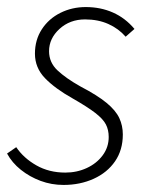

<svg xmlns="http://www.w3.org/2000/svg" viewBox="-21 -512 430 544"><path d="M159 12Q125 12 94 0.5Q63 -11 38 -31Q13 -51 -1 -77L25 -95Q46 -64 82 -43.5Q118 -23 164 -23Q197 -23 225 -36Q253 -49 270 -72Q287 -95 287 -124Q287 -144 279 -159.5Q271 -175 249 -192Q227 -209 185 -233Q135 -261 106.5 -290.5Q78 -320 78 -360Q78 -399 97.5 -429Q117 -459 150 -475.5Q183 -492 222 -492Q264 -492 299 -476.5Q334 -461 360 -430L335 -408Q315 -431 286 -444Q257 -457 220 -457Q177 -457 147.5 -430Q118 -403 118 -367Q118 -335 142 -312.5Q166 -290 207 -267Q255 -242 281 -220.5Q307 -199 317 -177.5Q327 -156 327 -131Q327 -87 305 -55Q283 -23 244.5 -5.5Q206 12 159 12Z"/></svg>

Font: Source Sans 3 ExtraLight Light
Style: Italic
Weight: 300
Italic angle: -11°
Version: Version 3.052;hotconv 1.1.0;makeotfexe 2.6.0